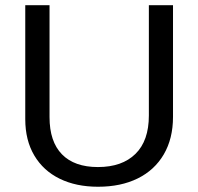

<svg xmlns="http://www.w3.org/2000/svg" viewBox="-20 -708 762 738"><path d="M356.9 9.8Q272.5 9.8 209.5 -21Q146.5 -51.8 111.8 -110.4Q77.1 -168.9 77.1 -250V-688H170.4V-257.8Q170.4 -163.6 218.3 -114.7Q266.1 -65.9 356.4 -65.9Q449.2 -65.9 500.7 -116.5Q552.2 -167 552.2 -264.2V-688H645V-258.8Q645 -175.3 609.6 -114.7Q574.2 -54.2 509.5 -22.2Q444.8 9.8 356.9 9.8Z"/></svg>

Font: TypoPRO Liberation Sans
Style: Regular
Weight: 400
Designer: Steve Matteson
Foundry: Ascender Corporation
Version: Version 2.00.1